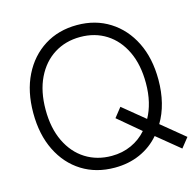

<svg xmlns="http://www.w3.org/2000/svg" viewBox="-106 -824 963 947"><g transform="rotate(-15 375.5 -351.0)"><path d="M367 13Q272 13 200 -32Q128 -77 87.5 -159Q47 -241 47 -351Q47 -461 87.5 -542.5Q128 -624 200 -669.5Q272 -715 367 -715Q461 -715 533 -669.5Q605 -624 645.5 -542.5Q686 -461 686 -351Q686 -289 672.5 -235Q659 -181 633 -138L751 -41L712 8L596 -87Q555 -39 496.5 -13Q438 13 367 13ZM367 -47Q422 -47 468 -68Q514 -89 546 -126L432 -222L470 -270L582 -178Q601 -212 611.5 -255.5Q622 -299 622 -351Q622 -445 589.5 -513Q557 -581 499.5 -617.5Q442 -654 367 -654Q292 -654 234 -617.5Q176 -581 143 -513Q110 -445 110 -351Q110 -257 143 -188.5Q176 -120 234 -83.5Q292 -47 367 -47Z"/></g></svg>

Font: Zen Kaku Gothic New
Style: Regular
Weight: 400
Designer: Yoshimichi Ohira
Foundry: Positype
Version: Version 1.001